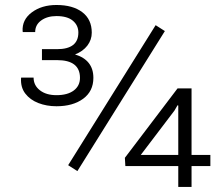

<svg xmlns="http://www.w3.org/2000/svg" viewBox="-20 -742 855 762"><path d="M287.1 -63 250.5 -86.4 597.7 -642.1 634.3 -618.7ZM687.5 0V-83H477.5L475.6 -115.7L684.6 -391.1H740.2V-127H814.9V-83H740.2V0ZM538.6 -127H687.5V-323.2L684.6 -324.2L672.4 -303.2ZM204.1 -320.3Q165 -320.3 132.3 -333Q99.6 -345.7 80.6 -370.4Q61.5 -395 63.5 -431.2L64 -434.1H113.3Q113.3 -403.3 138.2 -383.8Q163.1 -364.3 204.1 -364.3Q248 -364.3 272.7 -382.8Q297.4 -401.4 297.4 -433.1Q297.4 -503.4 206.5 -503.4H146.5V-546.9H206.5Q291 -546.9 291 -612.8Q291 -641.6 269 -659.9Q247.1 -678.2 204.1 -678.2Q167.5 -678.2 143.6 -660.9Q119.6 -643.6 119.6 -614.7H70.8L69.8 -617.7Q66.9 -663.6 106.2 -692.9Q145.5 -722.2 204.1 -722.2Q269 -722.2 306.6 -693.6Q344.2 -665 344.2 -612.3Q344.2 -584 326.7 -561Q309.1 -538.1 277.8 -525.9Q350.6 -503.9 350.6 -433.1Q350.6 -379.9 310.1 -350.1Q269.5 -320.3 204.1 -320.3Z"/></svg>

Font: Roboto Slab Light
Style: Regular
Weight: 300
Designer: Google
Version: Version 2.000; ttfautohint (v1.8.1.43-b0c9)